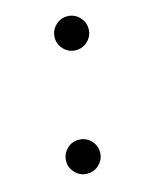

<svg xmlns="http://www.w3.org/2000/svg" viewBox="-83 -529 457 597"><g transform="rotate(-15 145.5 -230.5)"><path d="M136 -420Q136 -443 152 -459Q168 -475 190 -475Q213 -475 229 -459Q245 -443 245 -420Q245 -398 229 -382Q213 -366 190 -366Q168 -366 152 -382Q136 -398 136 -420ZM71 -40Q71 -63 87 -79Q103 -95 125 -95Q148 -95 164 -79Q180 -63 180 -40Q180 -18 164 -2Q148 14 125 14Q103 14 87 -2Q71 -18 71 -40Z"/></g></svg>

Font: Jost*
Style: Italic
Weight: 400
Italic angle: -10°
Version: Version 3.7